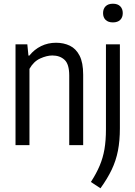

<svg xmlns="http://www.w3.org/2000/svg" viewBox="-20 -781 729 1033"><path d="M63.5 0V-542.5H127L133 -482H138Q164.5 -515 201.2 -533Q238 -551 281.5 -551Q323 -551 356 -535Q389 -519 408.2 -481.5Q427.5 -444 427.5 -379V0H352.5V-374.5Q352.5 -436 327.2 -459.2Q302 -482.5 261.5 -482.5Q232 -482.5 196.5 -466.5Q161 -450.5 138.5 -410.5V0ZM520.5 232 469 198Q498.5 152.5 516.2 110.5Q534 68.5 542 21.8Q550 -25 550 -85V-542.5H625V-90.5Q625 -23.5 614.5 30Q604 83.5 581 131.8Q558 180 520.5 232ZM587.5 -660.5Q562 -660.5 548.2 -674Q534.5 -687.5 534.5 -710.5Q534.5 -733.5 548.2 -747.2Q562 -761 587.5 -761Q613 -761 626.8 -747.2Q640.5 -733.5 640.5 -710.5Q640.5 -687.5 626.8 -674Q613 -660.5 587.5 -660.5Z"/></svg>

Font: Encode Sans Condensed Condensed
Style: Regular
Weight: 400
Width: 3
Designer: Multiple Designers
Foundry: Impallari Type
Version: Version 3.000; ttfautohint (v1.8.3) -l 8 -r 50 -G 200 -x 14 